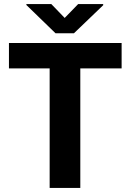

<svg xmlns="http://www.w3.org/2000/svg" viewBox="-20 -922 642 942"><path d="M342.8 -758.8H252.4L109.4 -897.5V-901.9H231.9L297.4 -834L363.3 -901.9H486.3V-896.5ZM576.7 -710.9V-586.4H374V0H223.6V-586.4H23.9V-710.9Z"/></svg>

Font: Robert Sans Black
Style: Regular
Weight: 900
Designer: Christian Robertson (extended by Adam Twardoch)
Foundry: Google
Version: Version 12.135;April 2, 2019;FontCreator 11.5.0.2425 64-bit;